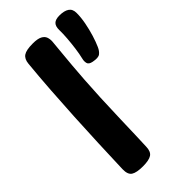

<svg xmlns="http://www.w3.org/2000/svg" viewBox="-258 -893 969 969"><g transform="rotate(-45 227.0 -408.5)"><path d="M100.8 -765.2Q103.6 -796.1 122.4 -809.1Q141.2 -822 188.2 -822Q222.6 -822 239.4 -813.1Q256.3 -804.1 261.4 -789.7Q266.4 -775.2 265.4 -759.2Q263.4 -731.2 257.3 -672.2Q251.2 -613.1 243.7 -508.1Q236.2 -403 231.2 -236Q230.2 -183 228.2 -134.8Q226.2 -86.7 225 -49.1Q224.2 -14.7 205.4 -2.3Q186.6 10 143.2 10Q97.8 10 78.4 -2.7Q59.1 -15.4 60.1 -53Q63.1 -139.2 66.7 -229.6Q70.3 -319.9 75.3 -410.8Q80.3 -501.7 86.4 -591.2Q92.6 -680.7 100.8 -765.2ZM336.9 -542.9Q314.1 -547.4 310.7 -560.9Q307.2 -574.3 310.6 -588.6Q317.8 -618.4 322.2 -651.7Q326.6 -684.9 329.1 -717.1Q331.6 -749.2 331 -775.1Q330.4 -802.3 342.8 -814.6Q355.1 -826.9 383.4 -826.9Q417.2 -826.9 435.7 -814.5Q454.1 -802.1 453.9 -774.1Q453.9 -742.3 446.9 -705.9Q439.9 -669.6 429.5 -635.6Q419.1 -601.7 407.9 -576.9Q399.2 -557.1 385.6 -546.4Q372 -535.8 336.9 -542.9Z"/></g></svg>

Font: Playpen Sans Arabic
Style: Regular
Weight: 400
Designer: Azza Alameddine, Laura Meseguer, Veronika Burian, José Scaglione
Foundry: TypeTogether
Version: Version 2.000